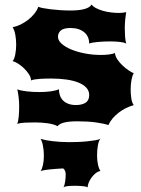

<svg xmlns="http://www.w3.org/2000/svg" viewBox="-20 -557 621 846"><path d="M56.2 -10.7Q60.1 -21 62.3 -41.7Q64.5 -62.5 64.5 -87.9Q64.5 -108.4 62 -129.4Q59.6 -150.4 56.2 -163.6Q62 -160.6 73 -158.4Q84 -156.2 97.4 -154.5Q110.8 -152.8 125.7 -152.1Q140.6 -151.4 154.3 -151.4Q180.7 -151.4 203.4 -154.5Q226.1 -157.7 239.7 -163.6Q239.7 -149.4 243.9 -137Q248 -124.5 257.1 -115Q266.1 -105.5 280.5 -99.9Q294.9 -94.2 314.9 -94.2Q341.3 -94.2 357.2 -104.5Q373 -114.7 373 -138.2Q373 -156.7 360.6 -170.4Q348.1 -184.1 325.9 -193.1Q303.7 -202.1 272.9 -206.5Q242.2 -210.9 206.1 -210.9Q194.8 -210.9 181.4 -210.7Q168 -210.4 155.3 -209.5Q142.6 -208.5 132.1 -206.8Q121.6 -205.1 116.7 -202.6Q116.7 -215.3 107.7 -229.5Q98.6 -243.7 85.9 -255.9Q73.2 -268.1 59.3 -276.9Q45.4 -285.6 35.6 -287.6Q39.6 -292 42.5 -299.8Q45.4 -307.6 47.4 -317.6Q49.3 -327.6 50.3 -338.6Q51.3 -349.6 51.3 -359.9Q51.3 -381.8 47.6 -403.1Q43.9 -424.3 35.6 -437Q53.2 -440.4 70.8 -449Q88.4 -457.5 103.8 -469.5Q119.1 -481.4 131.1 -496.3Q143.1 -511.2 148.9 -527.3Q153.8 -524.4 168.5 -521.5Q183.1 -518.6 203.1 -516.1Q223.1 -513.7 246.1 -512.2Q269 -510.7 290.5 -510.7Q330.1 -510.7 353.5 -517.6Q377 -524.4 383.3 -537.1Q390.1 -527.8 404.1 -520.8Q418 -513.7 434.8 -509Q451.7 -504.4 469.7 -502.2Q487.8 -500 503.9 -500Q513.7 -500 521.7 -501Q529.8 -502 536.1 -503.4Q534.7 -493.2 533.4 -484.6Q532.2 -476.1 531.5 -468Q530.8 -460 530.3 -451.7Q529.8 -443.4 529.8 -433.6Q529.8 -415 531 -397Q532.2 -378.9 536.1 -364.7Q527.8 -370.1 508.1 -372.3Q488.3 -374.5 463.4 -374.5Q449.7 -374.5 435.3 -373.8Q420.9 -373 408.4 -371.8Q396 -370.6 386.5 -368.9Q377 -367.2 373 -364.7Q373 -397 350.6 -415.3Q328.1 -433.6 291 -433.6Q260.3 -433.6 247.8 -422.6Q235.4 -411.6 235.4 -395Q235.4 -378.9 251.7 -364.3Q268.1 -349.6 294.9 -338.6Q321.8 -327.6 355.5 -321.3Q389.2 -314.9 424.3 -314.9Q433.1 -314.9 442.1 -315.4Q451.2 -315.9 459.5 -316.9Q467.8 -317.9 474.9 -319.6Q481.9 -321.3 486.3 -323.7Q487.8 -309.1 497.3 -294.9Q506.8 -280.8 519.8 -268.6Q532.7 -256.3 546.1 -247.3Q559.6 -238.3 569.3 -234.4Q563 -224.6 559.3 -204.8Q555.7 -185.1 555.7 -162.6Q555.7 -142.1 558.6 -123.3Q561.5 -104.5 569.3 -93.8Q551.8 -88.9 534.9 -80.6Q518.1 -72.3 503.4 -61Q488.8 -49.8 476.8 -35.9Q464.8 -22 457.5 -5.9Q438 -12.7 402.8 -17.6Q367.7 -22.5 321.8 -22.5Q301.3 -22.5 286.6 -21Q272 -19.5 261.7 -16.8Q251.5 -14.2 244.6 -10.3Q237.8 -6.3 233.4 -1Q226.1 -5.4 215.1 -8.5Q204.1 -11.7 190.7 -13.7Q177.2 -15.6 162.8 -16.6Q148.4 -17.6 134.8 -17.6Q109.9 -17.6 89.4 -16.6Q68.8 -15.6 56.2 -10.7ZM158.7 54.7Q167.5 57.6 180.7 60.3Q193.8 63 210.4 64.9Q227.1 66.9 245.6 68.1Q264.2 69.3 283.2 69.3Q300.8 69.3 321.8 68.6Q342.8 67.9 362.5 65.9Q382.3 64 398.4 61.3Q414.6 58.6 422.4 54.7Q415 63 411.4 83.3Q407.7 103.5 407.7 128.4Q407.7 148.9 411.4 166.7Q415 184.6 422.4 196.3Q410.6 198.7 400.6 207Q390.6 215.3 382.8 226.1Q375 236.8 370.6 248.3Q366.2 259.8 366.2 268.6Q362.3 265.6 352.3 264.2Q342.3 262.7 331.8 262.2Q321.3 261.7 313.2 261.7Q305.2 261.7 305.7 261.7Q300.3 261.7 293.2 262Q286.1 262.2 279.5 262.9Q272.9 263.7 267.6 264.9Q262.2 266.1 259.8 268.6Q264.6 259.8 267.1 242.9Q269.5 226.1 269.5 210.9Q269.5 202.6 266.6 195.8Q263.7 189 258.3 185.1Q242.7 186 227.3 187Q211.9 188 198.7 189.5Q185.5 190.9 175.3 192.6Q165 194.3 159.2 196.3Q165 188 169.2 170.4Q173.3 152.8 173.3 127.9Q173.3 116.2 172.1 104.7Q170.9 93.3 168.9 83.5Q167 73.7 164.3 66.4Q161.6 59.1 158.7 54.7Z"/></svg>

Font: Arbutus
Style: Regular
Weight: 400
Designer: Karolina Lach
Foundry: Sorkin Type Co.
Version: Version 1.002